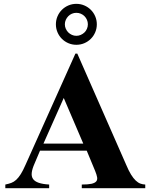

<svg xmlns="http://www.w3.org/2000/svg" viewBox="-20 -983 791 1003"><path d="M485.8 -856Q485.8 -877.9 477.5 -897.5Q469.2 -917 454.6 -931.6Q439.9 -946.3 420.4 -954.6Q400.9 -962.9 378.9 -962.9Q356.9 -962.9 337.4 -954.6Q317.9 -946.3 303.2 -931.6Q288.6 -917 280.3 -897.5Q272 -877.9 272 -856Q272 -834 280.3 -814.5Q288.6 -794.9 303.2 -780.3Q317.9 -765.6 337.4 -757.3Q356.9 -749 378.9 -749Q400.9 -749 420.4 -757.3Q439.9 -765.6 454.6 -780.3Q469.2 -794.9 477.5 -814.5Q485.8 -834 485.8 -856ZM738.8 0V-19Q725.6 -19.5 713.4 -23.9Q701.2 -28.3 689 -39.8Q676.8 -51.3 664.6 -71Q652.3 -90.8 639.2 -122.1L383.8 -703.1H374L113.8 -123Q100.6 -92.8 88.9 -74Q77.1 -55.2 64.9 -43.9Q52.7 -32.7 39.1 -27.6Q25.4 -22.5 7.8 -19V0H236.8V-19Q203.1 -21 182.4 -28.1Q161.6 -35.2 152.6 -48.1Q143.6 -61 145.8 -80.6Q147.9 -100.1 160.2 -127.9L189 -195.8H433.1L477.1 -89.8Q484.9 -70.8 487.3 -57.4Q489.7 -43.9 482.7 -35.4Q475.6 -26.9 457.8 -22.9Q439.9 -19 407.2 -19V0ZM439 -856Q439 -843.8 434.3 -832.8Q429.7 -821.8 421.4 -813.7Q413.1 -805.7 402.1 -800.8Q391.1 -795.9 378.9 -795.9Q366.7 -795.9 355.7 -800.8Q344.7 -805.7 336.7 -813.7Q328.6 -821.8 323.7 -832.8Q318.8 -843.8 318.8 -856Q318.8 -868.2 323.7 -879.2Q328.6 -890.1 336.7 -898.4Q344.7 -906.7 355.7 -911.4Q366.7 -916 378.9 -916Q391.1 -916 402.1 -911.4Q413.1 -906.7 421.4 -898.4Q429.7 -890.1 434.3 -879.2Q439 -868.2 439 -856ZM415 -232.9H207L313 -471.2Z"/></svg>

Font: Galatia SIL
Style: Bold
Weight: 700
Designer: Development by SIL's NRSI team
Version: Version 2.1